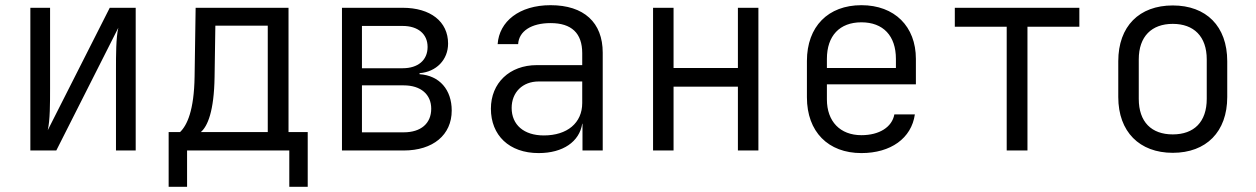

<svg xmlns="http://www.w3.org/2000/svg" viewBox="-20 -580 4840 740"><path d="M97 0H197L436 -473C427 -435 427 -367 427 -311V0H503V-550H403L164 -78C173 -116 173 -183 173 -240V-550H97Z M630 140H701V0H1095V140H1166V-71H1092V-550H734L730 -285C728 -154 701 -97 674 -71H630ZM754 -71C780 -93 805 -151 807 -283L810 -481H1012V-71Z M1298 0H1536C1649 0 1721 -60 1721 -154C1721 -234 1674 -289 1597 -294V-298C1662 -303 1707 -350 1707 -412C1707 -497 1639 -550 1532 -550H1298ZM1375 -317V-480H1532C1591 -480 1628 -449 1628 -399C1628 -348 1591 -317 1532 -317ZM1375 -70V-251H1536C1602 -251 1642 -216 1642 -161C1642 -104 1602 -70 1536 -70Z M2056 10C2150 10 2213 -34 2224 -103H2225V0H2303V-377C2303 -493 2231 -560 2102 -560C1981 -560 1904 -497 1898 -410H1977C1980 -460 2028 -491 2102 -491C2183 -491 2224 -452 2224 -375V-329H2049C1944 -329 1872 -260 1872 -161C1872 -59 1942 10 2056 10ZM2076 -58C1999 -58 1952 -99 1952 -164C1952 -224 1994 -266 2056 -266H2224V-183C2224 -106 2166 -58 2076 -58Z M2497 0H2576V-246H2824V0H2903V-550H2824V-318H2576V-550H2497Z M3300 10C3413 10 3493 -47 3506 -139H3427C3418 -90 3369 -59 3300 -59C3218 -59 3167 -112 3167 -197V-255H3510V-353C3510 -478 3428 -560 3300 -560C3172 -560 3090 -478 3090 -345V-205C3090 -72 3172 10 3300 10ZM3167 -318V-353C3167 -442 3216 -494 3300 -494C3384 -494 3433 -442 3433 -353V-318Z M3860 0H3940V-477H4140V-550H3660V-477H3860Z M4500 9C4629 9 4710 -72 4710 -206V-344C4710 -479 4629 -559 4500 -559C4371 -559 4290 -479 4290 -344V-206C4290 -72 4372 9 4500 9ZM4500 -62C4418 -62 4369 -110 4369 -199V-351C4369 -440 4419 -488 4500 -488C4581 -488 4631 -440 4631 -351V-199C4631 -110 4582 -62 4500 -62Z"/></svg>

Font: JetBrains Mono Light
Style: Regular
Weight: 336
Monospace: yes
Designer: Philipp Nurullin, Konstantin Bulenkov
Foundry: JetBrains
Version: Version 2.305